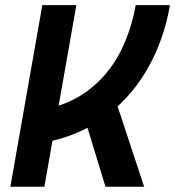

<svg xmlns="http://www.w3.org/2000/svg" viewBox="-20 -713 669 733"><path d="M104 -162.1 110.4 -288.1Q229 -304.7 308.3 -361.8Q387.7 -418.9 433.8 -504.6Q480 -590.3 498 -693.4H628.9Q605 -554.7 537.4 -440.7Q469.7 -326.7 360.8 -253.2Q252 -179.7 104 -162.1ZM19.5 0 141.6 -693.4H271.5L149.4 0ZM382.8 0 290 -303.7 413.6 -353.5 530.3 0Z"/></svg>

Font: Cascadia Code PL
Style: Italic
Weight: 400
Italic angle: -10°
Monospace: yes
Designer: Aaron Bell
Foundry: Saja Typeworks
Version: Version 2404.023